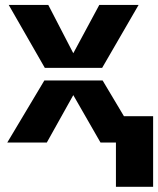

<svg xmlns="http://www.w3.org/2000/svg" viewBox="-20 -565 627 761"><path d="M8.8 0 155.8 -246.1H386.7L471.2 -104.5H586.9V175.3H439.5V0H378.4L270.5 -188L165.5 0ZM14.6 -545.4H171.4L270.5 -354L373.5 -545.4H529.3L384.8 -295.9H157.7Z"/></svg>

Font: Inter Tight Stencil
Style: Bold
Weight: 700
Designer: Rasmus Andersson
Foundry: rsms
Version: Version 3.004;Glyphs 3.1.2 (3151)